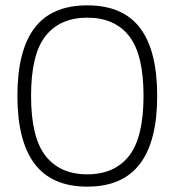

<svg xmlns="http://www.w3.org/2000/svg" viewBox="-20 -682 652 717"><path d="M45 -324Q45 -493 109 -577.5Q173 -662 306 -662Q439 -662 503 -577.5Q567 -493 567 -324Q567 -155 502.5 -70Q438 15 306 15Q174 15 109.5 -70Q45 -155 45 -324ZM516 -324Q516 -479 462 -547.5Q408 -616 306 -616Q204 -616 150 -547.5Q96 -479 96 -324Q96 -169 150 -100Q204 -31 306 -31Q408 -31 462 -100Q516 -169 516 -324Z"/></svg>

Font: Pridi ExtraLight
Style: Regular
Weight: 275
Designer: Katatrad Team
Foundry: CadsonDemak
Version: Version 1.001